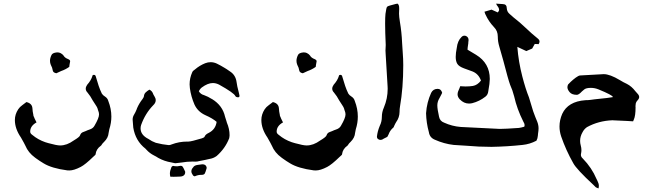

<svg xmlns="http://www.w3.org/2000/svg" viewBox="-20 -777 3622 1065"><path d="M364.7 168.5 353 168Q267.1 156.7 221.7 128.9Q201.2 116.7 181.6 102.5L174.3 97.2Q136.7 69.8 120.6 30.8Q116.7 22 112.3 14.6Q107.9 7.3 96.2 -14.2Q62.5 -63 62.5 -111.3Q62.5 -142.6 81.1 -170.9Q89.4 -183.6 103.3 -193.4Q117.2 -203.1 126.5 -210.9Q157.2 -203.6 159.7 -177.7Q160.6 -158.7 165 -139.6L165.5 -134.8Q167.5 -128.4 170.9 -122.6L171.9 -119.6L182.6 -98.1Q147.5 -78.6 147.5 -46.9Q147.5 -38.6 154.8 -32.2L159.7 -28.3Q190.4 -2.4 231 11.7Q240.2 14.2 249 17.1Q294.9 29.8 313.5 29.8Q351.1 29.8 388.7 2.4Q422.4 -17.6 424.3 -26.9Q428.7 -40.5 442.4 -44.9Q449.2 -46.9 455.1 -49.8Q466.3 -55.2 477.1 -58.6Q496.6 -64.9 504.4 -80.1Q529.3 -122.6 529.3 -142.1Q529.3 -151.9 525.4 -161.6Q522.9 -167 522 -172.9Q518.6 -183.6 511.7 -192.9L494.1 -220.2Q482.4 -243.2 465.3 -263.7Q455.6 -273.4 455.6 -285.2Q455.6 -295.4 463.4 -306.6Q485.4 -331.1 492.7 -356Q492.7 -361.8 502 -361.8Q507.8 -361.8 510.3 -356L527.3 -300.8Q534.7 -278.8 544.9 -257.8Q550.8 -248.5 562 -241.7Q576.7 -232.4 580.6 -217.3Q597.7 -173.8 597.7 -130.4Q597.7 -95.2 586.4 -60.1L582.5 -40Q580.6 -12.7 557.6 9.8Q547.4 19.5 544.9 24.4Q542.5 29.3 539.1 31.7Q513.7 49.8 510.3 78.1Q510.3 81.1 507.8 83L496.6 93.3Q453.1 135.7 427.7 148.9Q390.1 168.5 364.7 168.5ZM292.5 -370.6Q274.9 -374 272.9 -385.3Q270.5 -401.9 261.7 -417.5Q257.3 -428.2 257.3 -439.5Q257.3 -454.6 265.1 -470.7Q270 -483.9 295.4 -486.3H298.8Q307.6 -486.3 314.9 -482.9Q326.7 -477.1 332.5 -468.8Q339.4 -456.1 357.9 -449.2Q369.1 -444.3 369.1 -437.5L365.2 -415L364.3 -406.2Q344.2 -391.6 318.8 -382.8Q305.2 -377 292.5 -370.6Z M953.1 128.4 948.7 127.9 930.7 124Q891.6 117.7 857.4 98.6Q846.7 91.3 834.5 85.4Q810.1 73.2 792.5 53.7Q790 50.3 786.6 47.4Q731.4 4.4 719.2 -69.3Q718.3 -74.7 715.8 -112.3V-115.2Q715.8 -128.4 723.9 -141.6Q731.9 -154.8 737.8 -169.9L740.2 -176.8Q752 -204.1 770.5 -227.5Q777.8 -237.8 778.3 -242.7Q779.3 -255.9 787.8 -264.2Q796.4 -272.5 808.6 -279.8Q823.2 -272.9 828.6 -258.3Q830.6 -252 836.4 -243.2Q843.8 -231.9 843.8 -221.2Q843.8 -206.1 829.6 -192.9Q785.2 -147 762.7 -83.5Q759.8 -74.7 759.8 -64.9Q759.8 -28.3 803.2 -6.3Q822.3 7.3 844.2 15.1Q879.9 24.4 915 27.8H918Q923.3 27.8 932.6 23.9Q973.6 8.3 1018.1 8.3H1024.9Q1040.5 8.3 1100.1 -9.8Q1112.3 -13.7 1114.7 -18.6Q1119.1 -31.2 1137.2 -39.6Q1175.8 -58.6 1181.6 -101.1Q1159.2 -120.6 1119.1 -138.2Q1077.1 -157.2 1058.6 -197.3Q1039.6 -241.2 1033.2 -288.1Q1031.7 -298.8 1031.7 -309.1Q1031.7 -343.8 1046.4 -376.5Q1048.8 -382.3 1053.5 -385.7Q1058.1 -389.2 1062.5 -392.6Q1086.9 -413.6 1118.2 -426.3Q1133.3 -432.1 1148.4 -432.1Q1166 -432.1 1182.6 -424.3Q1204.6 -413.6 1225.1 -400.9Q1233.4 -396.5 1256.3 -380.4Q1286.6 -360.8 1292 -323.2Q1293.9 -310.1 1296.4 -297.4Q1305.2 -258.3 1306.6 -255.4Q1308.6 -248 1308.6 -244.6Q1308.6 -239.3 1303.2 -237.3H1301.3Q1289.1 -237.3 1285.2 -244.6Q1278.3 -261.2 1195.3 -307.6Q1177.7 -316.4 1160.6 -316.4Q1132.8 -316.4 1099.6 -292Q1088.9 -283.7 1083 -270.5Q1093.3 -253.9 1111.3 -249.5Q1134.3 -241.2 1154.8 -228L1156.2 -227.5Q1214.8 -191.9 1228.5 -128.9Q1231.9 -116.7 1236.3 -104.5L1238.3 -97.2Q1253.4 -62 1253.4 -26.9L1252.9 -21Q1252.9 -15.6 1251.5 -10.7Q1229.5 46.4 1181.6 88.4Q1163.6 101.6 1140.1 105Q1123 109.4 1084 116.7Q1075.2 119.6 1063.5 119.6L1048.8 119.1Q1017.6 119.1 986.8 124.5Q956.5 128.4 953.1 128.4ZM943.4 203.6 924.8 203.1Q922.4 193.8 922.4 185.1Q922.4 170.9 931.2 149.4Q933.1 146 939.5 143.1Q949.7 145.5 962.9 145.5Q967.8 145.5 972.9 144Q978 142.6 982.4 142.6Q989.7 142.6 993.2 147.5Q998 154.3 1006.8 174.3L1007.3 177.7Q1007.3 193.4 994.1 199.2Q988.3 202.1 979.5 202.4Q970.7 202.6 961.7 203.1Q952.6 203.6 943.4 203.6ZM1060.1 201.2Q1053.7 199.2 1050.8 196.3Q1041.5 183.1 1041.5 173.8Q1041.5 161.6 1051.3 151.4Q1057.6 140.1 1076.7 137.7Q1098.1 134.3 1102.1 134.3Q1120.1 134.3 1125 147.5Q1126.5 150.9 1126.5 153.8L1126 156.7Q1120.1 177.7 1116 185.3Q1111.8 192.9 1098.1 192.9H1094.7Q1078.1 192.9 1060.1 201.2Z M1731.9 168.5 1720.2 168Q1634.3 156.7 1588.9 128.9Q1568.4 116.7 1548.8 102.5L1541.5 97.2Q1503.9 69.8 1487.8 30.8Q1483.9 22 1479.5 14.6Q1475.1 7.3 1463.4 -14.2Q1429.7 -63 1429.7 -111.3Q1429.7 -142.6 1448.2 -170.9Q1456.5 -183.6 1470.5 -193.4Q1484.4 -203.1 1493.7 -210.9Q1524.4 -203.6 1526.9 -177.7Q1527.8 -158.7 1532.2 -139.6L1532.7 -134.8Q1534.7 -128.4 1538.1 -122.6L1539.1 -119.6L1549.8 -98.1Q1514.6 -78.6 1514.6 -46.9Q1514.6 -38.6 1522 -32.2L1526.9 -28.3Q1557.6 -2.4 1598.1 11.7Q1607.4 14.2 1616.2 17.1Q1662.1 29.8 1680.7 29.8Q1718.3 29.8 1755.9 2.4Q1789.6 -17.6 1791.5 -26.9Q1795.9 -40.5 1809.6 -44.9Q1816.4 -46.9 1822.3 -49.8Q1833.5 -55.2 1844.2 -58.6Q1863.8 -64.9 1871.6 -80.1Q1896.5 -122.6 1896.5 -142.1Q1896.5 -151.9 1892.6 -161.6Q1890.1 -167 1889.2 -172.9Q1885.7 -183.6 1878.9 -192.9L1861.3 -220.2Q1849.6 -243.2 1832.5 -263.7Q1822.8 -273.4 1822.8 -285.2Q1822.8 -295.4 1830.6 -306.6Q1852.5 -331.1 1859.9 -356Q1859.9 -361.8 1869.1 -361.8Q1875 -361.8 1877.4 -356L1894.5 -300.8Q1901.9 -278.8 1912.1 -257.8Q1918 -248.5 1929.2 -241.7Q1943.8 -232.4 1947.8 -217.3Q1964.8 -173.8 1964.8 -130.4Q1964.8 -95.2 1953.6 -60.1L1949.7 -40Q1947.8 -12.7 1924.8 9.8Q1914.6 19.5 1912.1 24.4Q1909.7 29.3 1906.2 31.7Q1880.9 49.8 1877.4 78.1Q1877.4 81.1 1875 83L1863.8 93.3Q1820.3 135.7 1794.9 148.9Q1757.3 168.5 1731.9 168.5ZM1659.7 -370.6Q1642.1 -374 1640.1 -385.3Q1637.7 -401.9 1628.9 -417.5Q1624.5 -428.2 1624.5 -439.5Q1624.5 -454.6 1632.3 -470.7Q1637.2 -483.9 1662.6 -486.3H1666Q1674.8 -486.3 1682.1 -482.9Q1693.8 -477.1 1699.7 -468.8Q1706.5 -456.1 1725.1 -449.2Q1736.3 -444.3 1736.3 -437.5L1732.4 -415L1731.4 -406.2Q1711.4 -391.6 1686 -382.8Q1672.4 -377 1659.7 -370.6Z M2090.3 -1Q2083.5 -1 2077.1 -5.6Q2070.8 -10.3 2070.8 -19.5Q2073.7 -47.9 2086.4 -78.6Q2098.1 -102.1 2098.1 -128.7Q2098.1 -155.3 2109.4 -180.7Q2130.4 -230.5 2130.4 -284.7L2129.9 -298.3Q2124 -388.2 2119.1 -478.5L2118.2 -496.6Q2118.2 -506.3 2119.6 -527.3Q2116.2 -600.6 2116.2 -646Q2116.2 -681.2 2118.2 -700.2L2122.6 -726.6Q2124 -736.3 2128.4 -740.5Q2132.8 -744.6 2178.2 -755.9L2187 -756.3Q2193.4 -747.6 2193.8 -740Q2194.3 -732.4 2194.3 -727.5L2193.4 -701.2Q2193.4 -686 2198.2 -655.8Q2208 -598.1 2210.4 -539.6Q2211.4 -512.7 2213.9 -485.8Q2216.8 -450.7 2216.8 -416Q2216.8 -289.6 2198.7 -186Q2196.3 -172.9 2196.3 -156.2Q2195.8 -125 2177.7 -100.1Q2172.9 -92.8 2166 -77.6Q2164.1 -69.8 2160.6 -68.4Q2143.1 -53.2 2135.7 -32.2L2128.9 -18.6L2124 -15.6Q2104.5 -6.3 2102.1 -3.9Q2096.2 -1 2090.3 -1Z M2706.5 37.6Q2635.3 37.6 2564.5 31.2Q2530.8 28.3 2496.6 26.9Q2443.4 21 2391.1 -2.4Q2363.3 -14.2 2358.9 -43.9Q2344.7 -95.2 2343.3 -148.9Q2347.2 -208.5 2371.6 -262.2Q2382.8 -284.2 2407.7 -284.2Q2426.8 -284.2 2432.6 -262.2Q2430.2 -258.8 2428.7 -253.9L2417.5 -232.4Q2405.8 -213.4 2405.8 -192.4Q2405.8 -171.9 2415.5 -128.9Q2420.4 -105 2443.4 -96.7Q2487.3 -76.7 2535.2 -72.8Q2725.6 -63 2752 -62Q2782.7 -62 2858.4 -67.4Q2869.6 -68.8 2888.2 -74.2Q2890.1 -79.1 2890.1 -83Q2890.1 -90.8 2882.3 -103.5Q2847.7 -172.4 2832 -242.2Q2823.2 -276.9 2809.6 -306.6Q2798.8 -335.9 2772 -439.9Q2756.3 -497.6 2749.5 -519Q2741.2 -546.4 2741.2 -574.2Q2741.2 -605.5 2720.2 -626.5Q2690.9 -657.2 2673.3 -695.8Q2670.9 -699.7 2669.4 -706.1L2667 -711.9L2706.5 -723.6L2741.2 -708Q2748.5 -716.3 2748.5 -723.1Q2748 -732.9 2741.2 -741Q2734.4 -749 2731.9 -756.8L2769 -754.4Q2791 -753.9 2791 -731.4Q2792 -711.9 2806.6 -699.7Q2823.2 -684.6 2828.1 -680.7Q2864.3 -652.8 2896.7 -621.6Q2929.2 -590.3 2963.9 -562.5Q2972.7 -555.2 2972.7 -546.4Q2972.7 -540 2967.8 -532.2Q2957 -533.2 2946.3 -533.2Q2942.4 -526.9 2939.2 -520.8Q2936 -514.6 2932.1 -507.8L2899.4 -493.7Q2875 -505.9 2849.6 -517.1Q2856 -434.1 2877.4 -352.1Q2895 -284.2 2914.1 -236.8L2937.5 -159.7Q2949.7 -126 2960 -102.1Q2967.3 -83.5 2967.3 -64.9Q2967.3 -52.7 2964.4 -35.2Q2963.4 -29.3 2963.4 -23.9Q2962.4 -9.3 2955.6 3.4Q2918.5 22.9 2878.4 26.9Q2793 36.1 2706.5 37.6ZM2581.1 -202.6Q2553.2 -202.6 2530.8 -225.6Q2518.1 -238.8 2518.1 -253.9Q2518.1 -262.2 2521.5 -271Q2531.2 -292.5 2532.7 -298.8Q2547.4 -297.4 2561.5 -297.4Q2585.9 -297.4 2603 -300.3Q2628.4 -304.7 2647.9 -330.1Q2634.8 -366.7 2601.6 -380.4L2553.7 -397.9Q2525.9 -408.2 2516.8 -422.6Q2507.8 -437 2507.8 -461.4Q2507.8 -482.4 2513.7 -511.7Q2518.1 -550.8 2540 -571.8Q2546.9 -579.1 2556.2 -579.1Q2560.5 -579.1 2565.4 -577.1Q2579.1 -570.3 2579.1 -554.7Q2579.1 -548.8 2577.6 -541.5V-537.1Q2573.2 -509.3 2573.2 -501.5Q2596.7 -486.8 2620.6 -473.1Q2696.8 -426.8 2696.8 -338.9Q2696.8 -316.4 2688.5 -271Q2686.5 -251.5 2672.4 -240.7Q2639.2 -214.8 2599.1 -204.6Q2589.8 -202.6 2581.1 -202.6Z M3299.8 268.1Q3289.1 264.6 3284.2 261.2L3272.5 249.5Q3177.2 161.1 3159.7 127.9Q3119.1 56.2 3092.8 -20Q3083.5 -47.9 3083.5 -75.7Q3083.5 -110.8 3098.6 -145.5Q3130.4 -213.9 3226.6 -221.2L3237.3 -221.7H3241.7Q3249 -221.7 3255.9 -223.1Q3262.7 -224.6 3278.3 -226.1Q3362.3 -234.4 3379.4 -238.3V-238.8Q3379.4 -248.5 3299.8 -281.2L3298.3 -281.7Q3278.3 -289.6 3257.8 -289.6Q3231.4 -289.6 3220.7 -280.8L3207.5 -269.5Q3190.4 -251 3179.7 -251Q3152.3 -251 3139.9 -265.6Q3127.4 -280.3 3127.4 -293Q3127.4 -300.3 3130.9 -308.1Q3133.3 -311.5 3145.8 -323.2Q3158.2 -335 3173.3 -346.2Q3188.5 -357.4 3197.3 -358.4L3328.6 -365.7Q3363.3 -365.7 3418.5 -332.5Q3438 -320.3 3457.5 -311.5Q3483.9 -297.9 3503.9 -271.5Q3508.8 -265.1 3515.6 -258.3Q3525.4 -248.5 3525.4 -238.8Q3525.4 -230 3516.8 -220.9Q3508.3 -211.9 3506.6 -203.6Q3504.9 -195.3 3504.9 -188L3505.4 -182.6Q3505.4 -133.8 3495.6 -113.3L3491.7 -104L3459.5 -106L3385.7 -109.4Q3383.8 -109.9 3377 -109.9Q3299.8 -106.9 3235.8 -71.8Q3220.2 -61 3211.4 -43.9Q3197.8 -20.5 3197.8 4.4Q3197.8 17.1 3201.4 30Q3205.1 43 3205.1 55.7Q3205.1 64.9 3203.1 74.2Q3202.1 78.1 3202.1 81.5Q3202.1 93.3 3212.9 102.5Q3262.7 153.8 3288.6 215.3L3293.9 226.1Q3301.8 241.2 3301.8 253.9Q3301.8 260.3 3299.8 268.1Z"/></svg>

Font: Kurland
Style: Regular
Weight: 400
Designer: GGBot
Version: 0.22